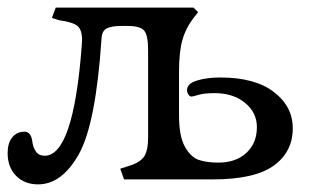

<svg xmlns="http://www.w3.org/2000/svg" viewBox="-30 -470 813 503"><path d="M-10 -69Q-10 -95 2 -110Q14 -125 34 -125Q52 -125 55 -97Q57 -83 64.5 -72.5Q72 -62 87 -62Q162 -62 184 -348L185 -365Q185 -392 173 -402Q161 -412 125 -417L106 -423L116 -450H477L489 -438L477 -423Q456 -395 447.5 -364Q439 -333 439 -282V-168Q439 -113 454.5 -85.5Q470 -58 491 -51Q512 -44 542 -44Q588 -44 615.5 -69.5Q643 -95 643 -137Q643 -175 612 -200.5Q581 -226 532 -226Q505 -226 490 -221.5Q475 -217 472 -217Q467 -217 463.5 -222.5Q460 -228 460 -234Q460 -251 486 -259Q512 -267 547 -267Q638 -267 687.5 -229Q737 -191 737 -134Q737 -72 687 -36Q637 0 527 0H295L285 -28L304 -34Q335 -43 346.5 -58.5Q358 -74 358 -110V-339Q358 -378 347.5 -390Q337 -402 304 -402H288Q262 -402 249.5 -395.5Q237 -389 236 -369Q221 -145 176.5 -66Q132 13 70 13Q34 13 12 -9.5Q-10 -32 -10 -69Z"/></svg>

Font: Kurale
Style: Regular
Weight: 400
Designer: Eduardo Rodriguez Tunni
Foundry: Eduardo Rodriguez Tunni
Version: Version 2.000